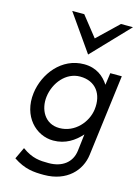

<svg xmlns="http://www.w3.org/2000/svg" viewBox="-140 -838 804 1111"><g transform="rotate(15 262.5 -282.5)"><path d="M150 -762 304 -542 514 -762H442L317 -642L222 -762ZM253 -88C165 -88 125 -167 135 -245C146 -330 209 -407 293 -407C387 -407 435 -338 423 -245C413 -167 346 -88 253 -88ZM297 -482C163 -482 72 -364 57 -245C39 -103 133 -9 237 -9C310 -9 363 -45 403 -90L391 11C382 83 326 124 246 124C193 124 148 122 86 77L53 147C122 193 175 197 237 197C375 197 451 111 463 17L525 -471H456L446 -399C417 -444 371 -482 297 -482Z"/></g></svg>

Font: Charger
Style: It
Weight: 400
Designer: Jasper
Foundry: Cannot Into Space Fonts
Version: Version 0.98